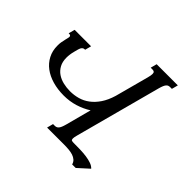

<svg xmlns="http://www.w3.org/2000/svg" viewBox="-198 -895 1124 1124"><g transform="rotate(45 364.0 -333.5)"><path d="M2 -518.6H138.2L127.9 -479.5H123Q114.7 -479.5 108.2 -472.9Q101.6 -466.3 97.7 -451.7L91.3 -427.7Q86.9 -411.6 85 -397.2Q83 -382.8 83 -370.1Q83 -335.4 96.2 -311.5Q109.4 -287.6 130.9 -272.9Q152.3 -258.3 179.9 -251.7Q207.5 -245.1 236.8 -245.1Q270 -245.1 301.5 -253.9Q333 -262.7 360.1 -283Q387.2 -303.2 409.2 -335.7Q431.2 -368.2 445.3 -415L501.5 -624.5Q507.3 -646.5 507.3 -657.7Q507.3 -668.9 502.4 -672.9Q497.6 -676.8 487.8 -676.8H473.6L483.9 -715.8H659.2L648.9 -676.8H634.3Q627 -676.8 621.1 -674.6Q615.2 -672.4 610.4 -666.7Q605.5 -661.1 601.1 -650.9Q596.7 -640.6 592.3 -624.5L449.7 -91.3Q446.8 -81.1 445.6 -74Q444.3 -66.9 444.3 -61.5Q444.3 -50.8 450 -48.6Q455.6 -46.4 465.3 -46.4Q492.7 -46.4 520.3 -45.7Q547.9 -44.9 572 -41.5Q596.2 -38.1 615.5 -31.2Q634.8 -24.4 645.5 -12.2L578.1 48.8H548.8Q544.9 33.2 533.9 23.4Q522.9 13.7 507.3 8.5Q491.7 3.4 472.4 1.7Q453.1 0 432.6 0H292.5L302.7 -39.1H316.9Q323.7 -39.1 329.6 -41.3Q335.4 -43.5 340.6 -49.1Q345.7 -54.7 350.1 -64.9Q354.5 -75.2 358.9 -91.3L401.4 -251.5Q364.3 -228 320.8 -214.6Q277.3 -201.2 228.5 -201.2Q178.7 -201.2 136 -213.4Q93.3 -225.6 62.3 -248.8Q31.2 -272 13.7 -305.7Q-3.9 -339.4 -3.9 -381.8Q-4.4 -396 -2 -410.6Q0.5 -425.3 4.4 -441.4L6.8 -451.2Q7.8 -456.1 8.8 -460Q9.8 -463.9 9.8 -467.3Q9.8 -479.5 -3.4 -479.5H-8.3Z"/></g></svg>

Font: Arian AMU Serif
Style: Italic
Weight: 400
Italic angle: -15°
Designer: Ruben Hakobyan (Tarumian)
Foundry: Ruben Hakobyan (Tarumian)
Version: Version 1.002